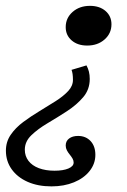

<svg xmlns="http://www.w3.org/2000/svg" viewBox="-68 -446 439 663"><path d="M109.7 197.6Q62.9 197.6 27.4 181.9Q-8.1 166.1 -27.8 138.3Q-47.6 110.5 -47.6 74.2Q-47.6 43.5 -31 19.4Q-14.5 -4.8 12.1 -24.6Q38.7 -44.4 68.1 -62.1Q97.6 -79.8 124.2 -96.8Q150.8 -113.7 167.3 -131.5Q183.9 -149.2 183.9 -170.2Q183.9 -192.7 179 -204.8L230.6 -220.2Q236.3 -209.7 239.1 -198.4Q241.9 -187.1 241.9 -173.4Q241.9 -137.1 219.4 -110.5Q196.8 -83.9 163.3 -62.1Q129.8 -40.3 96.4 -20.6Q62.9 -0.8 40.3 21Q17.7 42.7 17.7 71Q17.7 92.7 30.2 109.3Q42.7 125.8 66.1 134.7Q89.5 143.5 120.2 143.5Q150 143.5 168.1 135.9Q186.3 128.2 186.3 115.3Q186.3 108.1 182.3 101.2Q178.2 94.4 172.6 87.5Q166.9 80.6 162.9 73Q158.9 65.3 158.9 56.5Q158.9 41.1 170.6 32.3Q182.3 23.4 201.6 23.4Q228.2 23.4 244.8 41.1Q261.3 58.9 261.3 88.7Q261.3 119.4 241.5 144.4Q221.8 169.4 187.5 183.5Q153.2 197.6 109.7 197.6ZM233.1 -288.7Q200 -288.7 179.4 -306.5Q158.9 -324.2 158.9 -352.4Q158.9 -383.9 182.7 -404.8Q206.5 -425.8 242.7 -425.8Q275.8 -425.8 296.4 -408.1Q316.9 -390.3 316.9 -362.1Q316.9 -330.6 293.1 -309.7Q269.4 -288.7 233.1 -288.7Z"/></svg>

Font: Playfair 5pt SemiExpanded Light
Style: Italic
Weight: 300
Width: 6
Italic angle: -15.6°
Designer: Claus Eggers Sørensen
Foundry: Claus Eggers Sørensen
Version: Version 2.203